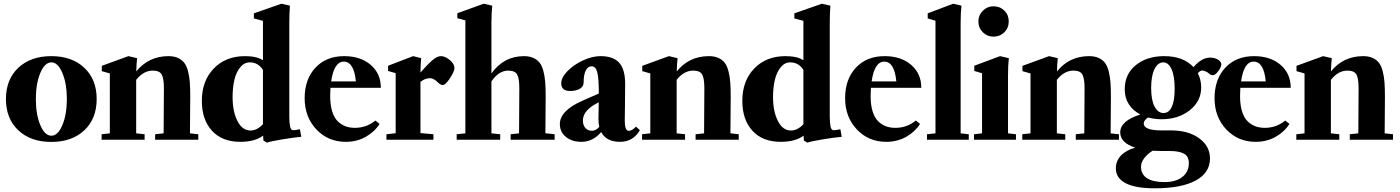

<svg xmlns="http://www.w3.org/2000/svg" viewBox="-20 -746 7474 1025"><path d="M430.2 -50.5Q364.3 11.7 253.9 11.7Q143.6 11.7 77.6 -50.5Q11.7 -112.8 11.7 -217.3Q11.7 -321.8 77.6 -384Q143.6 -446.3 253.9 -446.3Q364.3 -446.3 430.2 -384Q496.1 -321.8 496.1 -217.3Q496.1 -112.8 430.2 -50.5ZM254.4 -21.5Q289.1 -21.5 313 -78.1Q336.9 -134.8 336.9 -217.3Q336.9 -299.8 313 -356.4Q289.1 -413.1 254.4 -413.1Q219.2 -413.1 195.3 -356.7Q171.4 -300.3 171.4 -217.3Q171.4 -134.3 195.3 -77.9Q219.2 -21.5 254.4 -21.5Z M522.5 0V-29.3L566.4 -34.2V-354L523.4 -366.2V-394.5L665.5 -446.3L711.9 -435.5Q708.5 -404.8 707.5 -364.7Q773.4 -446.3 879.4 -446.3Q908.7 -446.3 929.4 -437Q950.2 -427.7 963.1 -411.4Q976.1 -395 983.4 -366.9Q990.7 -338.9 993.2 -307.6Q995.6 -276.4 995.6 -231Q995.6 -132.3 994.1 -34.2L1038.6 -29.3V0H808.1V-29.3L853.5 -34.2Q855 -196.8 855 -274.9Q855 -326.7 843.5 -347.9Q832 -369.1 795.4 -369.1Q746.1 -369.1 707 -319.8V-34.2L752 -29.3V0Z M1405.3 15.6 1386.2 4.4 1384.8 -22Q1340.8 11.2 1263.2 11.2Q1165.5 11.2 1111.6 -48.1Q1057.6 -107.4 1057.6 -207.5Q1057.6 -314.5 1121.3 -380.4Q1185.1 -446.3 1288.1 -446.3Q1351.1 -446.3 1383.8 -424.3V-634.8L1335.4 -647.5V-674.8L1482.4 -726.1L1527.8 -715.8Q1524.4 -675.3 1524.4 -621.6V-127.4Q1524.4 -90.8 1528.6 -70.8Q1532.7 -50.8 1545.4 -50.8Q1558.6 -50.8 1581.1 -56.2L1588.4 -15.6Q1547.4 -12.2 1482.4 -1.2Q1417.5 9.8 1405.3 15.6ZM1317.4 -49.3Q1352.5 -49.3 1383.8 -83V-373Q1357.9 -413.1 1313.5 -413.1Q1283.7 -413.1 1262.2 -386.5Q1240.7 -359.9 1231.2 -319.1Q1221.7 -278.3 1221.7 -228.5Q1221.7 -150.9 1247.6 -100.1Q1273.4 -49.3 1317.4 -49.3Z M1826.2 11.2Q1731.4 11.2 1668.9 -55.2Q1606.4 -121.6 1606.4 -221.7Q1606.4 -323.2 1664.1 -384.8Q1721.7 -446.3 1817.4 -446.3Q1904.8 -446.3 1959 -399.7Q2013.2 -353 2013.2 -277.3H1744.1Q1742.7 -254.4 1742.7 -232.9Q1742.7 -185.5 1753.2 -151.6Q1763.7 -117.7 1782.5 -99.1Q1801.3 -80.6 1824 -72Q1846.7 -63.5 1875 -63.5Q1936.5 -63.5 1983.9 -102.5L2006.3 -84.5Q1980 -42.5 1932.6 -15.6Q1885.3 11.2 1826.2 11.2ZM1815.4 -417Q1763.2 -417 1748 -311.5H1879.9Q1869.6 -417 1815.4 -417Z M2043 0V-29.3L2092.3 -34.7V-355.5L2051.8 -367.2V-395L2185.5 -446.3L2228.5 -435.5Q2225.6 -408.2 2224.6 -358.4Q2265.1 -405.8 2293 -428.2Q2315.9 -446.3 2334 -446.3Q2356.4 -446.3 2381.3 -425.5Q2406.2 -404.8 2406.2 -382.3Q2406.2 -365.2 2382.3 -328.6Q2358.4 -292 2343.8 -292Q2332 -292 2319.8 -304.2Q2295.4 -328.6 2275.9 -328.6Q2248.5 -328.6 2224.6 -308.6V-35.6L2293.9 -29.3V0Z M2418 0V-29.3L2464.4 -34.2V-637.2L2421.4 -648.9V-675.3L2562 -726.1L2607.9 -715.8Q2603.5 -676.8 2603.5 -622.6V-354Q2669.9 -446.3 2776.9 -446.3Q2806.2 -446.3 2826.9 -437Q2847.7 -427.7 2860.6 -411.4Q2873.5 -395 2880.9 -366.9Q2888.2 -338.9 2890.6 -307.6Q2893.1 -276.4 2893.1 -231Q2893.1 -132.8 2891.6 -34.7L2940.9 -29.3V0H2706.1V-29.3L2751 -34.2Q2752.4 -196.8 2752.4 -274.9Q2752.4 -326.7 2741 -347.9Q2729.5 -369.1 2692.9 -369.1Q2643.1 -369.1 2603.5 -311.5V-34.2L2650.4 -29.3V0Z M3084 11.2Q3033.2 11.2 3001 -15.1Q2968.8 -41.5 2968.8 -83.5Q2968.8 -155.3 3089.8 -208.5L3176.8 -246.6Q3176.8 -328.6 3168.5 -360.4Q3160.2 -392.1 3138.7 -392.1Q3118.2 -392.1 3106.9 -369.4Q3095.7 -346.7 3095.7 -305.2Q3095.7 -284.7 3076.2 -272.5Q3056.6 -260.3 3023.9 -260.3Q2976.1 -260.3 2976.1 -301.3Q2976.1 -332 3009.3 -366.2Q3042.5 -400.4 3092 -423.3Q3141.6 -446.3 3186 -446.3Q3254.4 -446.3 3285.9 -410.6Q3317.4 -375 3317.4 -298.3Q3317.4 -254.9 3316.4 -184.3Q3315.4 -113.8 3315.4 -103.5Q3314.9 -79.1 3320.1 -63.2Q3325.2 -47.4 3336.4 -47.4Q3353 -47.4 3375.5 -69.8L3396 -51.3Q3360.4 11.2 3289.6 11.2Q3217.3 11.2 3189.5 -41Q3145 11.2 3084 11.2ZM3091.8 -103Q3091.8 -77.6 3105 -62.7Q3118.2 -47.9 3140.6 -47.9Q3160.2 -47.9 3179.2 -68.4Q3174.8 -86.9 3174.8 -109.9Q3174.8 -120.1 3175.3 -138.4Q3175.8 -156.7 3176 -171.6Q3176.3 -186.5 3176.3 -200.2L3168.5 -195.8Q3091.8 -155.8 3091.8 -103Z M3407.7 0V-29.3L3451.7 -34.2V-354L3408.7 -366.2V-394.5L3550.8 -446.3L3597.2 -435.5Q3593.8 -404.8 3592.8 -364.7Q3658.7 -446.3 3764.6 -446.3Q3793.9 -446.3 3814.7 -437Q3835.4 -427.7 3848.4 -411.4Q3861.3 -395 3868.7 -366.9Q3876 -338.9 3878.4 -307.6Q3880.9 -276.4 3880.9 -231Q3880.9 -132.3 3879.4 -34.2L3923.8 -29.3V0H3693.4V-29.3L3738.8 -34.2Q3740.2 -196.8 3740.2 -274.9Q3740.2 -326.7 3728.8 -347.9Q3717.3 -369.1 3680.7 -369.1Q3631.3 -369.1 3592.3 -319.8V-34.2L3637.2 -29.3V0Z M4290.5 15.6 4271.5 4.4 4270 -22Q4226.1 11.2 4148.4 11.2Q4050.8 11.2 3996.8 -48.1Q3942.9 -107.4 3942.9 -207.5Q3942.9 -314.5 4006.6 -380.4Q4070.3 -446.3 4173.3 -446.3Q4236.3 -446.3 4269 -424.3V-634.8L4220.7 -647.5V-674.8L4367.7 -726.1L4413.1 -715.8Q4409.7 -675.3 4409.7 -621.6V-127.4Q4409.7 -90.8 4413.8 -70.8Q4418 -50.8 4430.7 -50.8Q4443.8 -50.8 4466.3 -56.2L4473.6 -15.6Q4432.6 -12.2 4367.7 -1.2Q4302.7 9.8 4290.5 15.6ZM4202.6 -49.3Q4237.8 -49.3 4269 -83V-373Q4243.2 -413.1 4198.7 -413.1Q4168.9 -413.1 4147.5 -386.5Q4126 -359.9 4116.5 -319.1Q4106.9 -278.3 4106.9 -228.5Q4106.9 -150.9 4132.8 -100.1Q4158.7 -49.3 4202.6 -49.3Z M4711.4 11.2Q4616.7 11.2 4554.2 -55.2Q4491.7 -121.6 4491.7 -221.7Q4491.7 -323.2 4549.3 -384.8Q4606.9 -446.3 4702.6 -446.3Q4790 -446.3 4844.2 -399.7Q4898.4 -353 4898.4 -277.3H4629.4Q4627.9 -254.4 4627.9 -232.9Q4627.9 -185.5 4638.4 -151.6Q4648.9 -117.7 4667.7 -99.1Q4686.5 -80.6 4709.2 -72Q4731.9 -63.5 4760.3 -63.5Q4821.8 -63.5 4869.1 -102.5L4891.6 -84.5Q4865.2 -42.5 4817.9 -15.6Q4770.5 11.2 4711.4 11.2ZM4700.7 -417Q4648.4 -417 4633.3 -311.5H4765.1Q4754.9 -417 4700.7 -417Z M4928.7 0V-29.3L4974.1 -34.2V-635.3L4932.6 -647.5V-674.8L5068.4 -726.1L5112.8 -715.8Q5108.4 -678.2 5108.4 -621.6V-34.2L5151.9 -29.3V0Z M5283.2 -550.3Q5250 -550.3 5226.6 -574Q5203.1 -597.7 5203.1 -631.8Q5203.1 -664.6 5226.8 -688.5Q5250.5 -712.4 5283.2 -712.4Q5318.4 -712.4 5341.8 -689.5Q5365.2 -666.5 5365.2 -631.8Q5365.2 -597.2 5341.6 -573.7Q5317.9 -550.3 5283.2 -550.3ZM5179.7 0V-29.3L5222.7 -34.2V-355L5181.2 -367.2V-395L5318.8 -446.3L5365.7 -435.5Q5361.3 -398.4 5361.3 -341.3V-34.2L5403.8 -29.3V0Z M5437.5 0V-29.3L5481.4 -34.2V-354L5438.5 -366.2V-394.5L5580.6 -446.3L5627 -435.5Q5623.5 -404.8 5622.6 -364.7Q5688.5 -446.3 5794.4 -446.3Q5823.7 -446.3 5844.5 -437Q5865.2 -427.7 5878.2 -411.4Q5891.1 -395 5898.4 -366.9Q5905.8 -338.9 5908.2 -307.6Q5910.6 -276.4 5910.6 -231Q5910.6 -132.3 5909.2 -34.2L5953.6 -29.3V0H5723.1V-29.3L5768.6 -34.2Q5770 -196.8 5770 -274.9Q5770 -326.7 5758.5 -347.9Q5747.1 -369.1 5710.4 -369.1Q5661.1 -369.1 5622.1 -319.8V-34.2L5667 -29.3V0Z M6181.6 -109.4Q6144 -109.4 6108.4 -118.7Q6085.9 -102.5 6085.9 -86.9Q6085.9 -49.8 6181.6 -49.8H6231.4Q6324.2 -49.8 6381.8 -7.8Q6439.5 34.2 6439.5 100.1Q6439.5 176.8 6362.8 218Q6286.1 259.3 6145 259.3Q6042 259.3 5989.5 232.2Q5937 205.1 5937 152.3Q5937 113.8 5963.6 85.2Q5990.2 56.6 6040 42Q5960.4 16.1 5960.4 -39.1Q5960.4 -101.1 6067.9 -134.8Q6028.3 -155.3 6006.3 -189.5Q5984.4 -223.6 5984.4 -269Q5984.4 -350.6 6043.7 -398.4Q6103 -446.3 6195.3 -446.3Q6296.9 -446.3 6351.6 -387.7Q6395 -438.5 6440.4 -438.5Q6467.3 -438.5 6485.8 -425.3Q6500 -415 6500 -401.9Q6500 -388.7 6484.1 -366.7Q6468.3 -344.7 6454.6 -344.7Q6442.9 -344.7 6433.6 -354Q6428.2 -359.4 6416.7 -364.5Q6405.3 -369.6 6397.9 -369.6Q6387.2 -369.6 6374.5 -355.5Q6392.6 -320.3 6392.6 -279.3Q6392.6 -206.1 6331.8 -157.7Q6271 -109.4 6181.6 -109.4ZM6191.4 -142.6Q6220.2 -142.6 6235.6 -175.3Q6251 -208 6251 -272Q6251 -339.8 6234.4 -376.5Q6217.8 -413.1 6190.4 -413.1Q6161.6 -413.1 6143.6 -377.4Q6125.5 -341.8 6125.5 -275.9Q6125.5 -211.4 6143.8 -177Q6162.1 -142.6 6191.4 -142.6ZM6071.3 144.5Q6071.3 184.6 6103.5 205.3Q6135.7 226.1 6196.8 226.1Q6257.3 226.1 6292 198.7Q6326.7 171.4 6326.7 124.5Q6326.7 88.4 6300.5 74.2Q6274.4 60.1 6224.6 60.1H6177.2Q6153.8 60.1 6133.3 58.6Q6104.5 76.7 6087.9 99.1Q6071.3 121.6 6071.3 144.5Z M6683.6 11.2Q6588.9 11.2 6526.4 -55.2Q6463.9 -121.6 6463.9 -221.7Q6463.9 -323.2 6521.5 -384.8Q6579.1 -446.3 6674.8 -446.3Q6762.2 -446.3 6816.4 -399.7Q6870.6 -353 6870.6 -277.3H6601.6Q6600.1 -254.4 6600.1 -232.9Q6600.1 -185.5 6610.6 -151.6Q6621.1 -117.7 6639.9 -99.1Q6658.7 -80.6 6681.4 -72Q6704.1 -63.5 6732.4 -63.5Q6793.9 -63.5 6841.3 -102.5L6863.8 -84.5Q6837.4 -42.5 6790 -15.6Q6742.7 11.2 6683.6 11.2ZM6672.9 -417Q6620.6 -417 6605.5 -311.5H6737.3Q6727.1 -417 6672.9 -417Z M6900.4 0V-29.3L6944.3 -34.2V-354L6901.4 -366.2V-394.5L7043.5 -446.3L7089.8 -435.5Q7086.4 -404.8 7085.4 -364.7Q7151.4 -446.3 7257.3 -446.3Q7286.6 -446.3 7307.4 -437Q7328.1 -427.7 7341.1 -411.4Q7354 -395 7361.3 -366.9Q7368.7 -338.9 7371.1 -307.6Q7373.5 -276.4 7373.5 -231Q7373.5 -132.3 7372.1 -34.2L7416.5 -29.3V0H7186V-29.3L7231.4 -34.2Q7232.9 -196.8 7232.9 -274.9Q7232.9 -326.7 7221.4 -347.9Q7210 -369.1 7173.3 -369.1Q7124 -369.1 7085 -319.8V-34.2L7129.9 -29.3V0Z"/></svg>

Font: Elstob Grade
Style: Regular
Weight: 400
Designer: Peter S. Baker
Version: Version 1.015